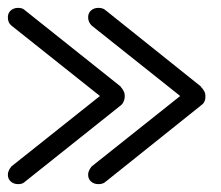

<svg xmlns="http://www.w3.org/2000/svg" viewBox="-20 -521 562 488"><path d="M502 -272Q501 -260 492 -254L247 -58Q241 -53 230 -53Q219 -53 211.5 -59.5Q204 -66 204 -77Q204 -87 213 -98L438 -277L213 -456Q204 -465 204 -477Q204 -488 211.5 -494.5Q219 -501 230 -501Q241 -501 247 -496L492 -300L490 -301Q502 -289 502 -279ZM297 -273Q295 -260 288 -254L42 -58Q37 -53 26 -53Q15 -53 7.5 -59.5Q0 -66 0 -77Q0 -87 9 -98L234 -277L9 -456Q0 -463 0 -477Q0 -488 7.5 -494.5Q15 -501 26 -501Q37 -501 42 -496L288 -300L286 -301Q291 -296 294 -290Q297 -284 297 -279Z"/></svg>

Font: VDS
Style: Thin
Weight: 100
Width: 0
Designer: artmaker
Foundry: artmaker
Version: Version 1.000 2012 initial release